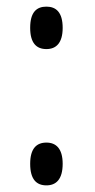

<svg xmlns="http://www.w3.org/2000/svg" viewBox="-20 -552 286 579"><path d="M120 -404C149 -404 169 -422 169 -468C169 -515 149 -532 120 -532C90 -532 71 -515 71 -468C71 -422 90 -404 120 -404ZM120 7C149 7 169 -11 169 -58C169 -104 149 -122 120 -122C90 -122 71 -104 71 -58C71 -11 90 7 120 7Z"/></svg>

Font: Noto Serif Display Condensed Medium
Style: Regular
Weight: 500
Width: 3
Designer: Monotype Design Team
Foundry: Monotype Imaging Inc.
Version: Version 2.009